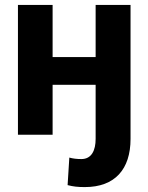

<svg xmlns="http://www.w3.org/2000/svg" viewBox="-20 -548 604 781"><path d="M311 99C292 99 276 97 262 93L255 205C278 211 297 213 325 213C448 213 511 140 511 17V-528H369V-316H194V-528H53V0H194V-203H369V17C369 63 353 99 311 99Z"/></svg>

Font: Asimov
Style: Regular
Weight: 500
Designer: Google
Version: Version 2.000980; 2014